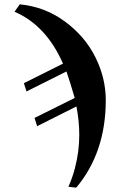

<svg xmlns="http://www.w3.org/2000/svg" viewBox="-20 -659 570 884"><path d="M47 -605 71 -639Q187 -628 279.5 -559.5Q372 -491 419.5 -395Q467 -299 467 -198Q467 43 331 205L295 201Q314 158 325 115Q345 39 345 -38Q345 -101 332 -169L151 -78L139 -116L324 -208Q305 -274 286 -330L102 -238L90 -276L270 -366Q193 -542 47 -605Z"/></svg>

Font: STIX MathJax Main
Style: Bold Italic
Weight: 700
Italic angle: -16.33°
Designer: MicroPress Inc., with final additions and corrections provided by Coen Hoffman, Elsevier (retired)
Version: Version 1.1.1